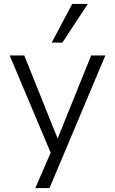

<svg xmlns="http://www.w3.org/2000/svg" viewBox="-20 -773 582 973"><path d="M159 180 247 -23V25L29 -492H103L274 -66H270L442 -492H514L231 180ZM242 -557 346 -753H425L296 -557Z"/></svg>

Font: Nunito Sans 8pt Light
Style: Regular
Weight: 300
Version: Version 3.101;gftools[0.9.27]